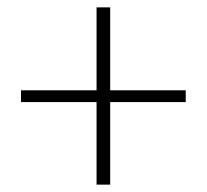

<svg xmlns="http://www.w3.org/2000/svg" viewBox="-20 -624 561 521"><path d="M242 -123H279V-347H484V-379H279V-604H242V-379H37V-347H242Z"/></svg>

Font: Source Han Sans CN ExtraLight
Style: Regular
Weight: 250
Designer: Ryoko NISHIZUKA (kana & ideographs); Paul D. Hunt (Latin, Greek & Cyrillic); Wenlong ZHANG (bopomofo); Sandoll Communica
Foundry: Adobe Systems Incorporated
Version: Version 1.004;PS 1.004;hotconv 16.6.51;makeotf.lib2.5.65220